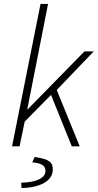

<svg xmlns="http://www.w3.org/2000/svg" viewBox="-20 -740 494 971"><path d="M41 0H79L105 -125L238 -260L343 0H383L267 -285L454 -480H407L120 -187H118L223 -720H185ZM89 211C182 209 247 176 247 117C247 82 230 64 155 54L143 81C188 85 210 97 210 125C210 158 169 182 87 184Z"/></svg>

Font: Source Sans Pro Light
Style: Italic
Weight: 300
Italic angle: -11°
Designer: Paul D. Hunt
Foundry: Adobe Systems Incorporated
Version: Version 3.006;hotconv 1.0.111;makeotfexe 2.5.65597